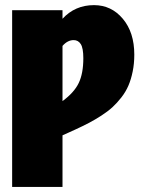

<svg xmlns="http://www.w3.org/2000/svg" viewBox="-20 -736 554 756"><path d="M350.1 -715.8Q418.5 -715.8 463.6 -662.1Q508.8 -608.4 508.8 -521Q508.8 -485.4 502.4 -454.3Q496.1 -423.3 485.6 -398.9Q475.1 -374.5 458 -352.5Q440.9 -330.6 422.9 -314Q404.8 -297.4 379.4 -281Q354 -264.6 330.8 -252.4Q307.6 -240.2 276.9 -226.1L226.1 -203.1V0H27.8V-695.8H226.1V-662.1Q275.4 -715.8 350.1 -715.8ZM226.1 -337.9Q272 -371.6 290 -409.2Q308.1 -446.8 308.1 -506.8Q308.1 -546.4 298.1 -562.3Q288.1 -578.1 270 -578.1Q246.1 -578.1 226.1 -555.2Z"/></svg>

Font: Fira Sans Compressed Heavy
Style: Regular
Weight: 900
Width: 1
Designer: Carrois Corporate & Edenspiekermann AG
Foundry: Carrois Corporate GbR & Edenspiekermann AG
Version: Version 4.203;PS 004.203;hotconv 1.0.88;makeotf.lib2.5.64775